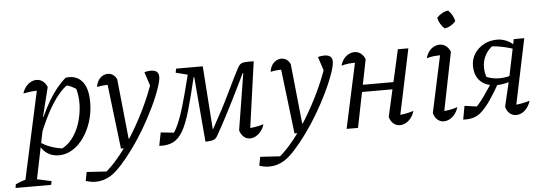

<svg xmlns="http://www.w3.org/2000/svg" viewBox="-99 -874 3523 1241"><g transform="rotate(-5 1663.0 -253.0)"><path d="M254 8Q213 8 181.5 -12Q150 -32 133 -69L134 -90Q197 -43 298 -32L265 -28Q308 -45 341 -85.5Q374 -126 393 -182.5Q412 -239 415 -300.5Q418 -362 400 -421L421 -400Q398 -414 376.5 -425Q355 -436 329 -440L352 -444Q297 -406 247 -327Q197 -248 149 -125L131 -139Q179 -266 229 -350.5Q279 -435 341 -488Q409 -497 447 -453Q485 -409 485 -317Q485 -251 466.5 -192.5Q448 -134 416 -88.5Q384 -43 342.5 -17.5Q301 8 254 8ZM-44 194 -40 170Q-11 157 10.5 150.5Q32 144 58 141L192 170L187 194ZM14 194 156 -458 167 -421Q136 -421 110.5 -418Q85 -415 60 -410Q67 -434 81 -452Q95 -470 113.5 -480Q132 -490 151 -490Q174 -490 192 -476.5Q210 -463 220 -438L173 -249L180 -246L90 194Z M412 188 423 131 551 139Q598 99 645.5 39Q693 -21 737.5 -94.5Q782 -168 821 -249.5Q860 -331 889 -416L891 -356L851 -479Q870 -485 892 -485Q918 -485 931 -474.5Q944 -464 944 -440Q944 -418 929 -373Q909 -314 877 -247.5Q845 -181 806.5 -115.5Q768 -50 726.5 7Q685 64 646 107Q607 150 575 170Q528 199 477 199Q446 199 412 188ZM657 0 602 -460 626 -419Q587 -418 570 -416Q553 -414 538 -410Q541 -434 552 -452Q563 -470 579.5 -479.5Q596 -489 614 -489Q633 -489 648 -478.5Q663 -468 672 -448L712 -60H745L706 -2Z M1494 7Q1471 7 1453.5 -8.5Q1436 -24 1428 -51L1487 -417H1483Q1470 -391 1450 -349.5Q1430 -308 1404 -256Q1378 -204 1348 -146.5Q1318 -89 1285 -31Q1278 -17 1269 -10Q1260 -3 1245 -0.5Q1230 2 1205 3L1169 -419H1165Q1135 -292 1111 -208.5Q1087 -125 1060 -77.5Q1033 -30 996.5 -11.5Q960 7 905 4L922 -82L1026 -71L982 -41Q1012 -73 1034 -122.5Q1056 -172 1076.5 -242.5Q1097 -313 1121 -409L1135 -466L1151 -433L1052 -458L1057 -484H1230L1259 -75H1262Q1334 -204 1380.5 -301.5Q1427 -399 1456 -453Q1464 -468 1472 -475.5Q1480 -483 1493 -485.5Q1506 -488 1527 -488H1561L1496 -24L1480 -58Q1509 -60 1536 -64.5Q1563 -69 1588 -77Q1581 -52 1566 -33Q1551 -14 1532.5 -3.5Q1514 7 1494 7Z M1538 188 1549 131 1677 139Q1724 99 1771.5 39Q1819 -21 1863.5 -94.5Q1908 -168 1947 -249.5Q1986 -331 2015 -416L2017 -356L1977 -479Q1996 -485 2018 -485Q2044 -485 2057 -474.5Q2070 -464 2070 -440Q2070 -418 2055 -373Q2035 -314 2003 -247.5Q1971 -181 1932.5 -115.5Q1894 -50 1852.5 7Q1811 64 1772 107Q1733 150 1701 170Q1654 199 1603 199Q1572 199 1538 188ZM1783 0 1728 -460 1752 -419Q1713 -418 1696 -416Q1679 -414 1664 -410Q1667 -434 1678 -452Q1689 -470 1705.5 -479.5Q1722 -489 1740 -489Q1759 -489 1774 -478.5Q1789 -468 1798 -448L1838 -60H1871L1832 -2Z M2466 6Q2443 6 2425 -9.5Q2407 -25 2399 -53L2496 -484H2564L2467 -23L2452 -59Q2482 -60 2508.5 -65Q2535 -70 2561 -78Q2554 -53 2539 -33.5Q2524 -14 2505 -4Q2486 6 2466 6ZM2121 0 2220 -458 2231 -421Q2197 -422 2173 -419.5Q2149 -417 2124 -410Q2131 -435 2144.5 -453Q2158 -471 2177 -480.5Q2196 -490 2215 -490Q2237 -490 2255 -476.5Q2273 -463 2283 -438L2195 0ZM2204 -229 2213 -275H2482L2473 -229Z M2753 -25 2737 -59Q2767 -60 2794 -64.5Q2821 -69 2846 -78Q2839 -53 2824 -33.5Q2809 -14 2790 -4Q2771 6 2751 6Q2728 6 2710.5 -9.5Q2693 -25 2685 -53L2772 -458L2784 -421Q2750 -422 2726 -419.5Q2702 -417 2677 -410Q2684 -435 2697.5 -453Q2711 -471 2729.5 -480.5Q2748 -490 2768 -490Q2790 -490 2808 -476.5Q2826 -463 2836 -438ZM2841 -705Q2856 -691 2867 -671.5Q2878 -652 2881 -632Q2868 -617 2848.5 -605.5Q2829 -594 2809 -592Q2794 -605 2782.5 -624.5Q2771 -644 2767 -664Q2781 -680 2800.5 -691Q2820 -702 2841 -705Z M3220 -219Q3165 -199 3119.5 -197.5Q3074 -196 3040.5 -211.5Q3007 -227 2988.5 -258Q2970 -289 2970 -335Q2970 -378 2992.5 -413Q3015 -448 3053.5 -469Q3092 -490 3140 -490Q3171 -490 3201 -477Q3231 -464 3252 -440L3250 -418Q3223 -428 3196.5 -434.5Q3170 -441 3142 -445.5Q3114 -450 3083 -450L3133 -470Q3067 -432 3047.5 -368.5Q3028 -305 3060 -230L3035 -263Q3072 -244 3117 -240.5Q3162 -237 3212 -252ZM2877 6 2893 -82 3001 -67 2948 -49Q2968 -65 2985.5 -85.5Q3003 -106 3025 -137Q3047 -168 3078 -215H3126Q3087 -146 3056 -101.5Q3025 -57 2998 -32.5Q2971 -8 2942 0Q2913 8 2877 6ZM3221 6Q3197 6 3179 -9.5Q3161 -25 3154 -53L3195 -228L3248 -484H3316L3220 -25L3205 -59Q3233 -60 3260.5 -65Q3288 -70 3315 -78Q3308 -54 3293.5 -34.5Q3279 -15 3260.5 -4.5Q3242 6 3221 6Z"/></g></svg>

Font: Piazzolla 24pt
Style: Italic
Weight: 400
Italic angle: -11.3°
Designer: Juan Pablo del Peral
Foundry: Huerta Tipografica
Version: Version 2.005